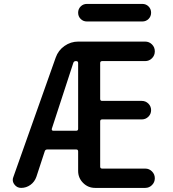

<svg xmlns="http://www.w3.org/2000/svg" viewBox="-20 -962 865 961"><path d="M239.3 -317.4Q238.3 -313.5 240.2 -310.5Q242.2 -307.6 246.1 -307.6H361.3Q371.1 -307.6 371.1 -317.4V-646.5Q371.1 -656.2 361.3 -656.2H359.4Q349.6 -656.2 346.7 -646.5ZM415 -854.5Q396.5 -854.5 383.8 -867.2Q371.1 -879.9 371.1 -898.4Q371.1 -917 383.8 -929.7Q396.5 -942.4 415 -942.4H692.4Q710.9 -942.4 723.6 -929.7Q736.3 -917 736.3 -898.4Q736.3 -879.9 723.6 -867.2Q710.9 -854.5 692.4 -854.5ZM258.8 -673.8Q271.5 -710 302.7 -731.9Q334 -753.9 372.1 -753.9H706.1Q726.6 -753.9 740.7 -739.7Q754.9 -725.6 754.9 -705.1Q754.9 -684.6 740.7 -670.4Q726.6 -656.2 706.1 -656.2H491.2Q481.4 -656.2 481.4 -646.5V-466.8Q481.4 -457 491.2 -457H689.5Q709 -457 722.7 -443.4Q736.3 -429.7 736.3 -410.6Q736.3 -391.6 722.7 -377.9Q709 -364.3 689.5 -364.3H491.2Q481.4 -364.3 481.4 -354.5V-127.9Q481.4 -118.2 491.2 -118.2H707Q726.6 -118.2 740.7 -104Q754.9 -89.8 754.9 -69.8Q754.9 -49.8 740.7 -35.6Q726.6 -21.5 707 -21.5H456.1Q420.9 -21.5 396 -46.4Q371.1 -71.3 371.1 -106.4V-204.1Q371.1 -213.9 361.3 -213.9H216.8Q207 -213.9 204.1 -205.1L162.1 -77.1Q153.3 -51.8 132.3 -36.6Q111.3 -21.5 85.9 -21.5Q64.5 -21.5 51.8 -39.1Q43.9 -49.8 43.9 -61.5Q43.9 -69.3 46.9 -76.2Z"/></svg>

Font: Gen Jyuu GothicX Medium
Style: Regular
Weight: 500
Designer: Ryoko NISHIZUKA (kana &amp; ideographs); Paul D. Hunt (Latin, Greek &amp; Cyrillic); Wenlong ZHANG (bopomofo); Sandoll C
Version: Version 1.058.20140828